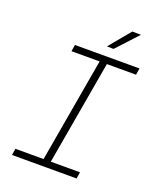

<svg xmlns="http://www.w3.org/2000/svg" viewBox="-161 -994 909 1093"><g transform="rotate(20 293.5 -447.5)"><path d="M168 -710.9 161.6 -670.9H332L222.2 -39.6H51.8L45.4 0H436.5L442.9 -39.6H266.1L376 -670.9H552.7L559.1 -710.9ZM448.7 -894.5 341.8 -765.6 382.3 -765.1 501.5 -894Z"/></g></svg>

Font: Roboto Mono ExtraLight
Style: Italic
Weight: 250
Italic angle: -10°
Monospace: yes
Designer: Google
Version: Version 3.000